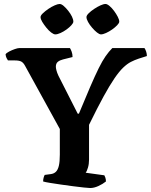

<svg xmlns="http://www.w3.org/2000/svg" viewBox="-20 -946 759 966"><path d="M434 0Q426 0 402.5 -2.5Q379 -5 348 -9Q317 -13 286 -17.5Q255 -22 230.5 -26Q206 -30 197 -33Q197 -43 199.5 -52Q202 -61 205 -66L235 -70Q251 -72 261 -81.5Q271 -91 276 -111.5Q281 -132 281 -168V-297L106 -615Q98 -630 87.5 -636Q77 -642 54 -642H20Q17 -646 13 -654Q9 -662 8 -673Q13 -680 26.5 -687Q40 -694 54.5 -699Q69 -704 76 -704H332Q336 -698 340.5 -686Q345 -674 345 -659L297 -647Q281 -643 271 -635Q261 -627 261 -610Q261 -604 264 -592Q267 -580 274 -565L371 -374H377Q410 -454 434 -509.5Q458 -565 476.5 -602.5Q495 -640 511.5 -663.5Q528 -687 545 -704H707Q712 -697 715.5 -686Q719 -675 719 -664L678 -651Q657 -644 638.5 -634.5Q620 -625 600 -606Q580 -587 556 -552Q532 -517 501 -460.5Q470 -404 428 -318V-143Q428 -121 422.5 -102.5Q417 -84 411 -77L505 -64Q507 -61 510 -52.5Q513 -44 513 -33Q497 -20 475 -10Q453 0 434 0ZM488 -773Q480 -773 468 -782.5Q456 -792 443.5 -806.5Q431 -821 423 -835.5Q415 -850 415 -860Q415 -868 426 -879Q437 -890 453.5 -901Q470 -912 485.5 -919Q501 -926 511 -926Q519 -926 531 -916Q543 -906 554 -891Q565 -876 572.5 -861.5Q580 -847 580 -837Q580 -830 569.5 -819Q559 -808 544 -797.5Q529 -787 513.5 -780Q498 -773 488 -773ZM258 -773Q250 -773 237.5 -782.5Q225 -792 213 -807Q201 -822 192.5 -836Q184 -850 184 -860Q184 -868 195.5 -879Q207 -890 223 -901Q239 -912 255 -919Q271 -926 280 -926Q289 -926 300.5 -916Q312 -906 323.5 -891.5Q335 -877 342 -862.5Q349 -848 349 -837Q349 -830 339 -819Q329 -808 314.5 -797.5Q300 -787 284.5 -780Q269 -773 258 -773Z"/></svg>

Font: Texturina Medium 12pt
Style: Bold
Weight: 700
Version: Version 1.002